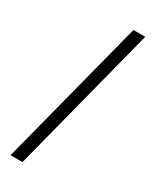

<svg xmlns="http://www.w3.org/2000/svg" viewBox="-249 -898 916 1129"><g transform="rotate(30 209.0 -333.5)"><path d="M298 -833H378L121 166H40Z"/></g></svg>

Font: Noto Sans Devanagari SemiCondensed
Style: Regular
Weight: 400
Width: 4
Designer: Jelle Bosma - Monotype Design Team
Foundry: Monotype Imaging Inc.
Version: Version 2.006